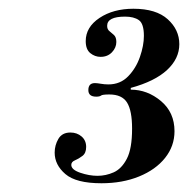

<svg xmlns="http://www.w3.org/2000/svg" viewBox="-20 -870 430 439"><path d="M212 -451Q154 -451 129.5 -472Q105 -493 105 -521Q105 -538 113.5 -552.5Q122 -567 141 -567Q156 -567 166.5 -558Q177 -549 177 -534Q177 -520 168.5 -513.5Q160 -507 151.5 -503.5Q143 -500 143 -493Q143 -482 163.5 -475Q184 -468 203 -468Q222 -468 240 -476Q258 -484 270 -507Q282 -530 282 -576Q282 -617 270.5 -635.5Q259 -654 230 -654Q214 -654 211 -651.5Q208 -649 200 -649Q182 -649 182 -664Q182 -680 197 -680Q202 -680 210.5 -678.5Q219 -677 228 -677Q255 -677 273 -695.5Q291 -714 300 -740Q309 -766 309 -788Q309 -816 297.5 -824Q286 -832 266 -832Q225 -832 225 -811Q225 -803 230 -799Q235 -795 240.5 -790Q246 -785 246 -774Q246 -761 236 -750.5Q226 -740 210 -740Q197 -740 186.5 -748.5Q176 -757 176 -776Q176 -808 207.5 -829Q239 -850 285 -850Q337 -850 363.5 -826Q390 -802 390 -769Q390 -736 362 -710Q334 -684 279 -669V-665Q317 -665 348 -639Q379 -613 379 -570Q379 -536 357.5 -509Q336 -482 298 -466.5Q260 -451 212 -451Z"/></svg>

Font: Libre Bodoni
Style: Italic
Weight: 400
Italic angle: -13°
Designer: Pablo Impallari, Rodrigo Fuenzalida
Foundry: Impallari Type
Version: Version 2.005;gftools[0.9.23]